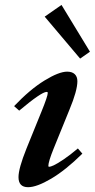

<svg xmlns="http://www.w3.org/2000/svg" viewBox="-20 -760 391 791"><path d="M310.1 -518.6 164.1 -691.4 233.4 -739.7 350.6 -546.9ZM95.7 11.2Q56.2 11.2 56.2 -30.3Q56.2 -65.9 88.9 -147.5L150.9 -300.3Q176.8 -363.8 176.8 -377.4Q176.8 -381.3 171.9 -381.3Q150.9 -381.3 59.1 -304.2L38.1 -322.8Q103.5 -391.6 163.1 -428.2Q222.7 -464.8 256.8 -464.8Q276.9 -464.8 287.8 -454.6Q298.8 -444.3 298.8 -425.3Q298.8 -386.7 266.1 -308.1L201.2 -148.4Q179.2 -93.8 179.2 -76.7Q179.2 -72.8 182.1 -72.8Q188 -72.8 201.4 -78.9Q214.8 -85 241.7 -103Q268.6 -121.1 300.8 -148.4L319.3 -127Q250.5 -59.1 190.9 -23.9Q131.3 11.2 95.7 11.2Z"/></svg>

Font: Elstob 6pt
Style: Italic
Weight: 700
Italic angle: -20°
Designer: Peter S. Baker
Version: Version 1.015